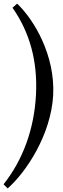

<svg xmlns="http://www.w3.org/2000/svg" viewBox="-36 -780 354 1071"><path d="M33.7 -736.8C129.9 -600.1 174.8 -438 164.6 -250C154.8 -62 92.8 110.8 -16.1 248L6.8 271C109.9 180.2 248.5 -27.8 260.7 -250C271.5 -472.2 154.8 -668.9 59.6 -759.8Z"/></svg>

Font: Lora Italic
Style: Regular
Weight: 400
Italic angle: -3°
Designer: Olga Karpushina, Alexei Vanyashin
Foundry: Cyreal
Version: Version 1.011;PS 001.011;hotconv 1.0.70;makeotf.lib2.5.58329